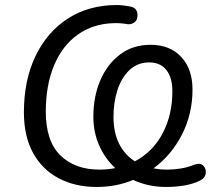

<svg xmlns="http://www.w3.org/2000/svg" viewBox="-20 -734 845 763"><path d="M364 9Q279 9 213.5 -25.5Q148 -60 111.5 -126Q75 -192 75 -288Q75 -415 121 -511Q167 -607 250 -660.5Q333 -714 445 -714Q456 -714 469 -712.5Q482 -711 493 -709Q514 -706 521 -694.5Q528 -683 526 -667Q524 -651 512 -643.5Q500 -636 486 -638Q458 -643 433 -642Q350 -640 289 -596.5Q228 -553 195 -474.5Q162 -396 162 -290Q162 -173 220 -116.5Q278 -60 375 -60Q408 -60 438 -66Q397 -104 374 -156.5Q351 -209 351 -270Q351 -350 378.5 -414.5Q406 -479 457 -517.5Q508 -556 578 -556Q655 -556 700 -508Q745 -460 745 -378Q745 -282 703.5 -200Q662 -118 590 -65Q616 -60 645 -60Q672 -60 699 -64.5Q726 -69 751 -79Q775 -88 787.5 -76Q800 -64 797.5 -45Q795 -26 774 -16Q748 -3 713 3Q678 9 640 9Q569 9 509 -19Q476 -5 439.5 2Q403 9 364 9ZM431 -270Q431 -208 453 -163.5Q475 -119 516 -93Q588 -131 626.5 -204.5Q665 -278 665 -371Q665 -426 641 -456Q617 -486 573 -486Q527 -486 495 -456Q463 -426 447 -377Q431 -328 431 -270Z"/></svg>

Font: Nunito
Style: Italic
Weight: 400
Italic angle: -9°
Designer: Vernon Adams
Foundry: Vernon Adams
Version: Version 3.601; ttfautohint (v1.8.2.53-6de2)